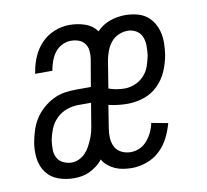

<svg xmlns="http://www.w3.org/2000/svg" viewBox="-65 -599 730 678"><g transform="rotate(-10 300.0 -260.0)"><path d="M149 8Q119 8 92.5 -1.5Q66 -11 49.5 -33Q33 -55 29.5 -84Q26 -113 31 -142Q35 -163 41.5 -183.5Q48 -204 60 -223Q72 -242 89 -257Q106 -272 125.5 -282Q145 -292 166 -295.5Q187 -299 208 -299H262L279 -398Q281 -412 279.5 -426.5Q278 -441 269.5 -452Q261 -463 248 -467.5Q235 -472 220 -472Q205 -472 189.5 -464.5Q174 -457 164 -444Q154 -431 148 -415.5Q142 -400 139 -384L138 -379H76L78 -387Q82 -413 93.5 -439.5Q105 -466 125 -486.5Q145 -507 171.5 -517.5Q198 -528 225 -528Q254 -528 280.5 -519Q307 -510 323 -488Q343 -509 370 -518.5Q397 -528 424 -528Q444 -528 464 -523.5Q484 -519 499.5 -508Q515 -497 525 -480.5Q535 -464 539.5 -445Q544 -426 543.5 -405.5Q543 -385 540 -365Q535 -336 523 -308Q511 -280 489 -258.5Q467 -237 438 -227.5Q409 -218 380 -218Q363 -218 345.5 -220Q328 -222 312 -226L299 -144Q296 -127 297 -109.5Q298 -92 305.5 -77.5Q313 -63 328.5 -55.5Q344 -48 361 -48Q378 -48 393.5 -55Q409 -62 420.5 -75.5Q432 -89 439.5 -105Q447 -121 450 -137L509 -126Q502 -100 489.5 -75Q477 -50 456.5 -30.5Q436 -11 409 -1.5Q382 8 356 8Q340 8 324.5 5.5Q309 3 295.5 -3Q282 -9 270.5 -18.5Q259 -28 252 -41Q243 -29 230.5 -19.5Q218 -10 204.5 -3.5Q191 3 177 5.5Q163 8 149 8ZM380 -273Q398 -273 417 -281Q436 -289 449.5 -304Q463 -319 469 -337Q475 -355 479 -374Q481 -391 481 -408Q481 -425 475 -440Q469 -455 455 -463.5Q441 -472 424 -472Q408 -472 391.5 -465Q375 -458 364 -444Q353 -430 347 -414Q341 -398 338 -382L322 -283Q335 -278 350 -275.5Q365 -273 380 -273ZM150 -48Q163 -48 176 -54Q189 -60 199 -70.5Q209 -81 215.5 -93.5Q222 -106 227.5 -119Q233 -132 236 -145Q239 -158 241 -172L253 -244H208Q187 -244 166.5 -237Q146 -230 129.5 -214Q113 -198 105 -178Q97 -158 93 -137Q91 -121 91 -105Q91 -89 98 -75.5Q105 -62 119.5 -55Q134 -48 150 -48Z"/></g></svg>

Font: Iosevka HT Light Extended
Style: Italic
Weight: 300
Width: 7
Italic angle: -9°
Monospace: yes
Designer: Belleve Invis
Foundry: Belleve Invis
Version: Version 32.3.0; ttfautohint (v1.8.4)